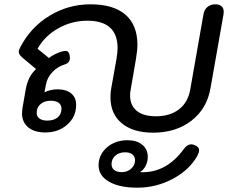

<svg xmlns="http://www.w3.org/2000/svg" viewBox="-20 -604 1069 890"><path d="M82 -79Q82 -86 84 -102L99 -188Q104 -217 115 -240.5Q126 -264 147 -284L85 -336Q67 -351 67 -363Q67 -372 74 -385Q122 -478 209.5 -531Q297 -584 399 -584Q506 -584 561.5 -536Q617 -488 617 -396Q617 -371 610 -329L586 -190Q583 -175 583 -162Q583 -115 614 -90Q645 -65 703 -65Q768 -65 810 -97.5Q852 -130 862 -190L923 -537Q927 -560 942 -572Q957 -584 978 -584Q997 -584 1007 -575Q1017 -566 1017 -549Q1017 -541 1016 -537L956 -197Q940 -101 868 -45Q796 11 690 11Q597 11 544.5 -32.5Q492 -76 492 -153Q492 -177 496 -197L520 -331Q525 -361 525 -381Q525 -508 385 -508Q313 -508 250.5 -473Q188 -438 154 -378L207 -335Q217 -344 234.5 -352.5Q252 -361 266 -365Q277 -368 284 -368Q292 -368 296.5 -363Q301 -358 303 -347Q304 -343 304 -336Q304 -313 282 -306Q248 -296 223.5 -270.5Q199 -245 193 -212L186 -176Q197 -182 214 -186Q231 -190 244 -190Q287 -190 310 -171Q333 -152 333 -118Q333 -63 292 -26.5Q251 10 190 10Q139 10 110.5 -14Q82 -38 82 -79ZM265 -100Q265 -118 252 -127.5Q239 -137 215 -137Q186 -137 168 -121.5Q150 -106 150 -81Q150 -64 163 -54.5Q176 -45 199 -45Q230 -45 247.5 -60Q265 -75 265 -100ZM437 163Q437 113 475.5 79.5Q514 46 571 46Q614 46 639.5 67Q665 88 665 123Q665 146 655 165Q645 184 631 192L630 194Q749 200 832 87Q848 65 867 65Q875 65 885 70Q903 78 903 92Q903 102 895 118Q858 184 781 225Q704 266 617 266Q533 266 485 238Q437 210 437 163ZM606 139Q606 122 594 112Q582 102 560 102Q532 102 514.5 117.5Q497 133 497 157Q497 174 509.5 184Q522 194 544 194Q570 194 588 178Q606 162 606 139Z"/></svg>

Font: Kodchasan Medium
Style: Italic
Weight: 500
Italic angle: -10°
Version: Version 1.000; ttfautohint (v1.6)